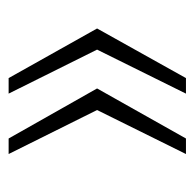

<svg xmlns="http://www.w3.org/2000/svg" viewBox="-23 -527 451 445"><g transform="rotate(90 202.5 -304.5)"><path d="M161 -99 46 -304 161 -510H197L95 -304L197 -99ZM301 -99 185 -304 301 -510H337L235 -304L337 -99Z"/></g></svg>

Font: Saira SemiCondensed ExtraLight
Style: Regular
Weight: 250
Width: 4
Designer: Hector Gatti with collaboration of the Omnibus-Type team
Foundry: Omnibus-Type
Version: Version 1.101